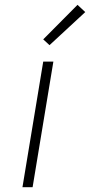

<svg xmlns="http://www.w3.org/2000/svg" viewBox="-20 -775 373 795"><path d="M73 0 159 -520H201L115 0ZM185 -588 159 -612 301 -755 333 -725Z"/></svg>

Font: Iosevka Aile Extralight
Style: Italic
Weight: 200
Italic angle: -9°
Designer: Belleve Invis
Foundry: Belleve Invis
Version: Version 31.1.0; ttfautohint (v1.8.4)